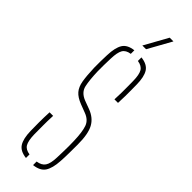

<svg xmlns="http://www.w3.org/2000/svg" viewBox="-253 -749 764 764"><g transform="rotate(45 128.5 -367.5)"><path d="M43.5 -85Q43 -107 43 -133Q43 -159 44.5 -191H64.5Q63 -159.5 63.2 -134Q63.5 -108.5 63.5 -85Q64.5 -50 73.5 -34.8Q82.5 -19.5 106.5 -16V4Q71.5 0 58 -21.2Q44.5 -42.5 43.5 -85ZM146.5 4V-16Q171 -19.5 181.2 -34.8Q191.5 -50 192.5 -85Q193 -101 193.5 -117.5Q194 -134 194 -149.8Q194 -165.5 193.5 -179Q192 -228.5 183.2 -253.2Q174.5 -278 144.5 -289L110.5 -302Q82 -313 68.5 -328.8Q55 -344.5 50.5 -371.2Q46 -398 44.5 -442Q44 -461.5 44.5 -478Q45 -494.5 45.5 -514Q47 -557 60.2 -578.5Q73.5 -600 108.5 -604V-584Q84.5 -580.5 75.5 -565Q66.5 -549.5 65.5 -514Q65 -493 64.5 -476.5Q64 -460 64.5 -442Q66 -394 72.2 -365.5Q78.5 -337 111.5 -324L146.5 -311Q182.5 -297.5 198.5 -268.2Q214.5 -239 214.5 -179Q214.5 -157.5 214.2 -132.2Q214 -107 212.5 -85Q210 -42.5 196 -21.2Q182 0 146.5 4ZM190.5 -410Q191.5 -431 191.8 -449Q192 -467 191.8 -483Q191.5 -499 191.5 -514Q191 -549.5 181.8 -565Q172.5 -580.5 148.5 -584V-604Q184 -600 197.5 -578.5Q211 -557 211.5 -514Q211.5 -500 211.8 -484.2Q212 -468.5 211.8 -450Q211.5 -431.5 210.5 -410ZM117.5 -640 172.5 -739H193.5L138.5 -640Z"/></g></svg>

Font: Big Shoulders Stencil Display SC Thin
Style: Regular
Weight: 100
Designer: Patric King
Foundry: XO Type Co
Version: Version 2.001